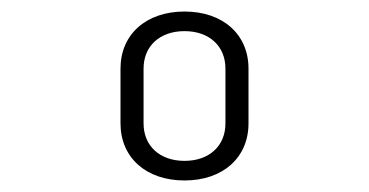

<svg xmlns="http://www.w3.org/2000/svg" viewBox="-20 -758 640 333"><path d="M300 -445C367 -445 411 -485 411 -544V-639C411 -698 367 -738 300 -738C233 -738 189 -698 189 -639V-544C189 -485 233 -445 300 -445ZM300 -479C257 -479 229 -505 229 -544V-639C229 -678 257 -704 300 -704C343 -704 371 -678 371 -639V-544C371 -505 343 -479 300 -479Z"/></svg>

Font: JetBrains Mono ExtraLight
Style: Regular
Weight: 240
Monospace: yes
Designer: Philipp Nurullin, Konstantin Bulenkov
Foundry: JetBrains
Version: Version 2.305